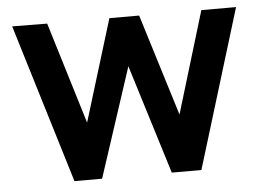

<svg xmlns="http://www.w3.org/2000/svg" viewBox="-45 -621 925 678"><g transform="rotate(-5 418.0 -282.0)"><path d="M814.5 -562.5 642.5 0H537.5L417.5 -387.5L290.5 0H192.5L21 -563.5L145 -562.5L255 -202L365.5 -562.5H471L582.5 -202L691.5 -562.5Z"/></g></svg>

Font: Russisch Sans
Style: Bold
Weight: 700
Designer: Michael Sharanda (font) & Cristiano Sobral (main changes)
Foundry: Michael Sharanda
Version: Version 2.00;September 8, 2020;FontCreator 13.0.0.2681 64-bi